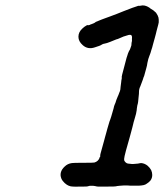

<svg xmlns="http://www.w3.org/2000/svg" viewBox="-20 -668 607 710"><path d="M500 -647Q515 -651 532 -640Q535 -638 537 -636Q547 -631 557 -621Q560 -617 563 -611Q567 -603 567 -595Q568 -585 565 -576Q564 -573 562 -565Q560 -557 559 -553.5Q558 -550 556.5 -543Q555 -536 552.5 -528Q550 -520 546.5 -506.5Q543 -493 542.5 -491.5Q542 -490 540 -484Q537 -472 532.5 -461.5Q528 -451 525 -435Q524 -426 521 -416Q514 -391 513 -387Q512 -384 511 -382.5Q510 -381 508 -373Q502 -357 499 -349Q494 -339 494 -329Q494 -320 493 -314Q491 -286 488 -279Q488 -279 487 -273Q486 -267 486 -266.5Q486 -266 485.5 -260.5Q485 -255 483 -247Q481 -239 478.5 -231Q476 -223 474 -215.5Q472 -208 472 -207Q472 -206 469.5 -197Q467 -188 465.5 -182Q464 -176 462 -169Q460 -162 459 -158Q455 -144 446 -112Q439 -86 439 -80Q439 -76 440 -73Q444 -67 448 -65Q449 -64 454 -63Q471 -61 472 -61.5Q473 -62 490 -63Q497 -64 497.5 -64.5Q498 -65 502 -65Q515 -64 526 -55Q534 -48 539 -39Q543 -30 543 -21Q543 -9 536 0Q531 6 523 11Q518 15 511 16.5Q504 18 495 18.5Q486 19 481.5 18.5Q477 18 469 18.5Q461 19 455 18Q440 17 422 19Q410 20 409 21Q408 22 372 22Q361 22 354 22Q347 22 343 22Q339 22 337.5 21.5Q336 21 336 21L331 20Q328 20 324 19Q312 18 305 21Q302 22 287 22Q251 23 241 21Q233 19 227 15Q219 10 212 1Q205 -8 204 -20Q204 -26 205 -30Q208 -42 219 -52Q230 -63 246 -65Q251 -66 288.5 -66Q326 -66 329 -67Q343 -71 348 -84Q348 -87 349 -87Q350 -87 351 -91Q351 -93 350.5 -93Q350 -93 350.5 -94Q351 -95 352 -101Q360 -131 365 -148Q367 -156 369 -163Q371 -170 372 -173.5Q373 -177 377 -192Q387 -227 388 -227Q389 -228 400 -267Q402 -277 404 -281Q405 -283 407 -288Q410 -299 415 -310Q416 -312 416 -312.5Q416 -313 417 -314.5Q418 -316 419 -319.5Q420 -323 421 -325Q424 -331 425 -337Q425 -340 426 -347.5Q427 -355 428 -363Q429 -371 429 -372Q429 -373 430 -376Q431 -383 430 -383Q429 -383 438 -416Q447 -449 448 -454Q450 -459 451 -463Q452 -467 453 -469.5Q454 -472 454 -472L457 -479Q458 -482 458.5 -481.5Q459 -481 460 -484Q461 -487 462 -489Q467 -501 466 -505Q466 -505 466.5 -508.5Q467 -512 467 -512.5Q467 -513 468 -516V-523Q467 -523 468 -525Q469 -532 467 -536Q464 -542 450 -537Q444 -535 442 -534.5Q440 -534 437 -533Q429 -529 416 -524Q411 -523 403 -519.5Q395 -516 387 -513Q381 -511 376 -509Q372 -508 368 -507Q360 -506 355.5 -502.5Q351 -499 331 -493Q305 -484 286 -501Q270 -515 270 -532Q270 -549 284 -562Q291 -569 300 -574Q305 -576 305 -575Q306 -574 312 -576Q315 -578 316.5 -578Q318 -578 325.5 -581.5Q333 -585 333 -586Q333 -586 333.5 -586.5Q334 -587 335.5 -587.5Q337 -588 339.5 -589Q342 -590 346.5 -592Q351 -594 356.5 -596Q362 -598 370 -601Q378 -604 386.5 -607Q395 -610 413 -617Q431 -624 438 -627Q476 -642 487 -645Q491 -647 494 -646.5Q497 -646 500 -647Z"/></svg>

Font: TT2020 Style E
Style: Italic
Weight: 400
Italic angle: -15°
Version: Version 0.2.000